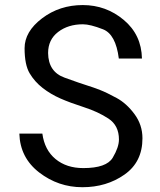

<svg xmlns="http://www.w3.org/2000/svg" viewBox="-20 -741 640 770"><path d="M457 -181.6Q457 -237.8 415 -265.4Q373 -293 316.9 -311Q260.7 -329.1 221.9 -346.2Q183.1 -363.3 151.1 -388.2Q119.1 -413.1 98.9 -447Q78.6 -481 78.6 -547.6Q78.6 -614.3 148.7 -667.5Q218.8 -720.7 312 -720.7Q405.3 -720.7 476.3 -661.1Q547.4 -601.6 549.3 -506.3H456.5Q444.3 -603.5 393.1 -623.5Q341.8 -643.6 312.5 -643.6Q253.4 -643.6 213.1 -612.8Q172.9 -582 172.9 -528.3Q173.8 -453.1 238.8 -429.7Q303.7 -406.2 329.1 -398.4Q354.5 -390.6 381.3 -380.1Q408.2 -369.6 448 -347.9Q487.8 -326.2 519.5 -283.2Q551.3 -240.2 551.3 -186.5Q551.3 -91.3 479.2 -40.8Q407.2 9.8 310.5 9.8Q213.9 9.8 137.2 -49.3Q60.5 -108.4 57.6 -205.1H149.9Q158.7 -139.6 202.6 -103.3Q246.6 -66.9 314 -66.9Q407.2 -66.9 432.1 -108.6Q457 -150.4 457 -181.6Z"/></svg>

Font: RobotoMono-Regular
Style: Regular
Weight: 400
Designer: Google
Version: Version 2.000985; 2015; ttfautohint (v1.3)